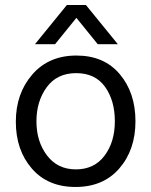

<svg xmlns="http://www.w3.org/2000/svg" viewBox="-20 -735 602 764"><path d="M199 -559H119L246 -715H322L449 -559H369L284 -664ZM283 -444Q207 -444 166 -388Q125 -332 125 -252Q125 -172 167 -116.5Q209 -61 282 -61Q355 -61 396 -115.5Q437 -170 437 -252.5Q437 -335 398 -389.5Q359 -444 283 -444ZM284 -514Q394 -514 456.5 -440Q519 -366 519 -252.5Q519 -139 455 -65Q391 9 280.5 9Q170 9 106.5 -64.5Q43 -138 43 -250.5Q43 -363 108.5 -438.5Q174 -514 284 -514Z"/></svg>

Font: Hind Vadodara
Style: Regular
Weight: 400
Designer: Hitesh Malaviya
Foundry: Indian Type Foundry
Version: Version 0.702;PS 1.0;hotconv 1.0.81;makeotf.lib2.5.63406